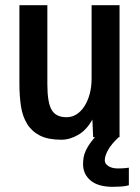

<svg xmlns="http://www.w3.org/2000/svg" viewBox="-20 -546 540 742"><path d="M55 -526H163V-221Q163 -150 179.5 -121.5Q196 -93 237 -93Q258 -93 275.5 -104Q293 -115 306 -135Q319 -155 326.5 -182.5Q334 -210 334 -243V-526H442V-16H340L337 -84Q315 -44 282.5 -25Q250 -6 217 -6Q166 -6 134.5 -22Q103 -38 85 -67Q67 -96 61 -135.5Q55 -175 55 -223ZM478 170Q464 174 447 175Q430 176 416 176Q359 176 330 151.5Q301 127 301 88Q301 76 303 63Q305 50 312 35Q319 20 331.5 3Q344 -14 364 -34H439V-16Q411 10 398 33Q385 56 385 74Q385 87 399 96Q413 105 436 105Q441 105 453 104.5Q465 104 478 102Z"/></svg>

Font: D2Coding
Style: Bold
Weight: 700
Monospace: yes
Designer: Yong-Rak Park; Jeong-Hwan Yoon; Sang-Min Lee;
Foundry: NHN Corporation
Version: Version 1.3.2; Build 20180524